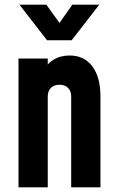

<svg xmlns="http://www.w3.org/2000/svg" viewBox="-20 -800 502 820"><path d="M59 0V-550H184V-463L161 -488Q177.5 -525.5 207.5 -544.2Q237.5 -563 277 -563Q339.5 -563 374.2 -516.8Q409 -470.5 409 -388V0H284V-388Q284 -410.5 271 -424.2Q258 -438 234 -438Q210 -438 197 -424.2Q184 -410.5 184 -388V0ZM181 -628 63 -780H178L234 -702L289 -780H404L286 -628Z"/></svg>

Font: Mohave Light
Style: Bold
Weight: 700
Version: Version 2.003